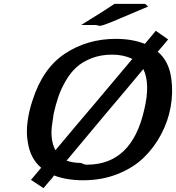

<svg xmlns="http://www.w3.org/2000/svg" viewBox="-20 -917 915 998"><path d="M402 -787 525 -864 575 -897H596H664H734L750 -883L608 -823Q560 -802 535 -793Q510 -784 503.5 -783Q497 -782 489.5 -784.5Q482 -787 475 -787ZM134 -343Q141 -372 149 -395Q202 -562 318 -638.5Q434 -715 582 -715Q667 -715 733 -689L790 -757L854 -712L800 -648Q860 -598 871 -504Q880 -434 867 -361Q854 -288 818 -219.5Q782 -151 727.5 -98Q673 -45 591.5 -12.5Q510 20 413 20Q326 20 261 -5Q251 10 233 29L206 61L141 18L194 -45Q136 -94 124 -182Q112 -249 134 -343ZM259 -326Q256 -310 252 -278Q238 -194 268 -136Q396 -289 468 -373L668 -611Q621 -633 563 -633Q504 -633 456.5 -614.5Q409 -596 377.5 -567.5Q346 -539 321.5 -496.5Q297 -454 283.5 -414.5Q270 -375 259 -326ZM326 -82Q359 -70 403 -70Q416 -61 432 -61Q666 -61 730 -348Q762 -482 725 -558Q663 -483 525 -320Z"/></svg>

Font: Coval
Style: ExtraBold Italic
Weight: 800
Foundry: Context Ltd
Version: Version 001.000